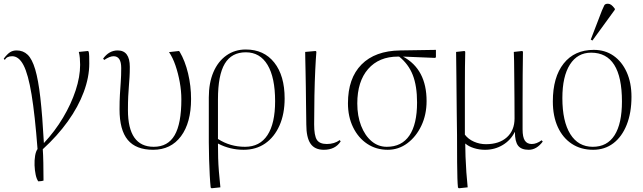

<svg xmlns="http://www.w3.org/2000/svg" viewBox="-20 -788 3443 1028"><path d="M185 183Q176 171 171 147.5Q166 124 165 97Q164 70 168 46Q172 22 181 10Q167 -173 149 -282Q131 -391 106 -439Q81 -487 45 -487Q16 -487 6 -467L0 -474Q19 -499 34 -508.5Q49 -518 69 -518Q104 -518 128 -495Q152 -472 168.5 -416.5Q185 -361 196 -265Q207 -169 215 -22Q274 -85 317.5 -158Q361 -231 385 -304Q409 -377 409 -441Q409 -459 407.5 -476.5Q406 -494 402 -510L451 -515L455 -511Q457 -501 457.5 -486.5Q458 -472 458 -448Q458 -375 428.5 -295.5Q399 -216 343 -138Q287 -60 209 11Q211 36 212 84Q213 132 213 179Q211 180 202 181.5Q193 183 185 183Z M800 14Q708 14 664 -39Q620 -92 620 -203Q620 -247 622 -281Q624 -315 626.5 -348.5Q629 -382 629 -424Q629 -487 588 -487Q568 -487 538 -467L532 -474Q564 -518 610 -518Q675 -518 675 -430Q675 -399 673.5 -374.5Q672 -350 670 -326Q668 -302 666.5 -272Q665 -242 665 -199Q665 -2 803 -2Q879 -2 915 -64Q951 -126 951 -256Q951 -301 942.5 -348Q934 -395 919.5 -437.5Q905 -480 885 -509L938 -515L942 -511Q971 -462 987 -395Q1003 -328 1003 -258Q1003 -131 949 -58.5Q895 14 800 14Z M1113 220 1108 216Q1105 189 1103 149.5Q1101 110 1099.5 64.5Q1098 19 1098 -26V-266Q1098 -344 1122.5 -401.5Q1147 -459 1192 -491Q1237 -523 1296 -523Q1393 -523 1448.5 -453Q1504 -383 1504 -261Q1504 -178 1476.5 -116Q1449 -54 1400 -20Q1351 14 1284 14Q1212 14 1148 -19H1147Q1147 22 1148 57.5Q1149 93 1152 130Q1155 167 1160 215ZM1292 -2Q1371 -2 1412 -64.5Q1453 -127 1453 -246Q1453 -373 1412.5 -440.5Q1372 -508 1296 -508Q1220 -508 1183.5 -447Q1147 -386 1147 -256V-44Q1212 -2 1292 -2Z M1714 14Q1665 14 1642.5 -19Q1620 -52 1620 -122Q1620 -132 1619.5 -162Q1619 -192 1618.5 -233.5Q1618 -275 1617.5 -320Q1617 -365 1616 -405.5Q1615 -446 1614.5 -474.5Q1614 -503 1614 -510L1670 -515L1674 -511Q1671 -477 1668 -415Q1665 -353 1663.5 -276.5Q1662 -200 1662 -122Q1662 -62 1676.5 -39.5Q1691 -17 1730 -17Q1770 -17 1799 -38L1804 -31Q1775 14 1714 14Z M2056 14Q1994 14 1946 -18Q1898 -50 1870.5 -106.5Q1843 -163 1843 -235Q1843 -369 1915.5 -442.5Q1988 -516 2123 -518L2314 -521V-482L2310 -478L2138 -485Q2264 -417 2264 -247Q2264 -174 2236 -115Q2208 -56 2161 -21Q2114 14 2056 14ZM2051 -2Q2131 -2 2172 -62.5Q2213 -123 2213 -239Q2213 -328 2190 -386.5Q2167 -445 2117 -485H2111Q2009 -485 1951 -418.5Q1893 -352 1893 -234Q1893 -167 1913.5 -114.5Q1934 -62 1969.5 -32Q2005 -2 2051 -2Z M2437 220 2432 216Q2430 197 2429 167Q2428 137 2427.5 82Q2427 27 2427 -66Q2427 -71 2426.5 -103Q2426 -135 2425.5 -183Q2425 -231 2424.5 -284.5Q2424 -338 2423.5 -387Q2423 -436 2422.5 -469.5Q2422 -503 2422 -510L2467 -515L2471 -511Q2470 -481 2469.5 -429Q2469 -377 2469 -314Q2469 -251 2469 -186.5Q2469 -122 2469 -67Q2487 -43 2517.5 -29.5Q2548 -16 2582 -16Q2653 -16 2694 -53Q2735 -90 2735 -154Q2735 -202 2734.5 -259Q2734 -316 2733.5 -369.5Q2733 -423 2732.5 -461.5Q2732 -500 2731 -510L2776 -515L2780 -511Q2779 -459 2778.5 -386.5Q2778 -314 2778 -237.5Q2778 -161 2778 -95Q2778 -54 2790 -35.5Q2802 -17 2827 -17Q2853 -17 2880 -37L2886 -30Q2853 14 2811 14Q2771 14 2754 -8Q2737 -30 2737 -81H2736Q2714 -37 2671.5 -11.5Q2629 14 2577 14Q2546 14 2517.5 5Q2489 -4 2472 -19H2471Q2471 10 2472.5 51Q2474 92 2477 135Q2480 178 2484 215Z M3156 14Q3090 14 3041.5 -18Q2993 -50 2966.5 -108Q2940 -166 2940 -245Q2940 -375 2998 -448Q3056 -521 3159 -521Q3220 -521 3265 -489.5Q3310 -458 3335.5 -401.5Q3361 -345 3361 -270Q3361 -184 3335.5 -120Q3310 -56 3264 -21Q3218 14 3156 14ZM3154 -2Q3231 -2 3270.5 -64Q3310 -126 3310 -245Q3310 -506 3145 -506Q3072 -506 3031.5 -442.5Q2991 -379 2991 -263Q2991 -138 3033.5 -70Q3076 -2 3154 -2ZM3152 -571 3143 -576 3203 -732Q3211 -751 3215.5 -759.5Q3220 -768 3235 -768Q3244 -768 3252.5 -762Q3261 -756 3272 -741V-736Z"/></svg>

Font: Display Extralight
Style: Regular
Weight: 200
Designer: Latin by Veronika Burian and Jose Scaglione. Greek by Irene Vlachou. Cyrillic by Vera Evstafieva.
Foundry: TypeTogether
Version: Version 3.002